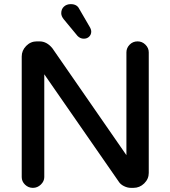

<svg xmlns="http://www.w3.org/2000/svg" viewBox="-20 -895 824 928"><path d="M355 -721 288 -802Q276 -817 276 -831Q276 -851 289 -863Q302 -875 322 -875Q352 -875 363 -852L413 -766Q421 -753 421 -742Q421 -728 411 -718Q401 -708 385 -708Q368 -708 355 -721ZM85 -622Q85 -651 106.5 -673Q128 -695 158 -695H171Q206 -695 233 -662L591 -145V-642Q591 -663 606.5 -679Q622 -695 645 -695Q667 -695 683 -679Q699 -663 699 -642V-59Q699 -30 677 -8.5Q655 13 625 13H613Q596 13 579 4.5Q562 -4 554 -17L194 -536V-39Q194 -19 177.5 -3Q161 13 139 13Q117 13 101 -2.5Q85 -18 85 -39Z"/></svg>

Font: 寒蝉全圆体 Bold
Style: Regular
Weight: 700
Designer: Warren2060
      Designed by Motoya company      

      [Varela Round]
      Joe Prince(Latin component); Avraham Cornf
Foundry: ChillType
Version: Version 3.200